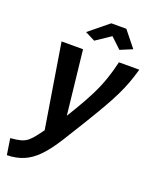

<svg xmlns="http://www.w3.org/2000/svg" viewBox="-216 -825 930 1151"><g transform="rotate(20 249.5 -249.5)"><path d="M-44 126Q-4 123 21.5 116Q47 109 65.5 93.5Q84 78 105 50L134 11L47 -524H184L229 -116L263 -172Q304 -240 332.5 -297Q361 -354 380 -408.5Q399 -463 413 -524H543Q529 -475 513.5 -433Q498 -391 475.5 -345Q453 -299 419.5 -241Q386 -183 337 -103L257 26Q210 101 167 145Q124 189 77 208.5Q30 228 -28 229ZM166 -627 290 -728H386L467 -627L390 -595L323 -658L229 -595Z"/></g></svg>

Font: Raleway
Style: Bold Italic
Weight: 700
Italic angle: -12°
Designer: Matt McInerney, Pablo Impallari, Rodrigo Fuenzalida
Foundry: Matt McInerney, Pablo Impallari, Rodrigo Fuenzalida
Version: Version 4.101;RELEASE